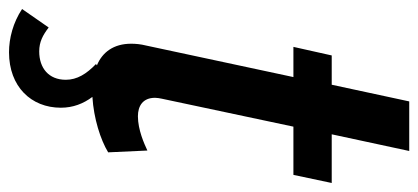

<svg xmlns="http://www.w3.org/2000/svg" viewBox="-301 -464 928 426"><g transform="rotate(90 163.0 -251.0)"><path d="M231 -438H338L356 -523H248L285 -695H175L138 -523H73L54 -438H121L51 -111C48 -99 47 -88 47 -78C47 -39 66 -14 95 -2L92 0C114 21 127 42 127 67C127 105 101 126 64 126C43 126 28 118 11 105L-30 164C0 184 35 193 66 193C142 193 189 144 189 78C189 51 180 28 165 8C213 5 260 -10 288 -27L284 -114C269 -107 238 -93 208 -93C185 -93 167 -104 167 -131C167 -136 168 -141 169 -146Z"/></g></svg>

Font: FIGSv2-sans-serif SmBold Italic
Style: Regular
Weight: 600
Italic angle: -12°
Designer: Matt McInerney, Pablo Impallari, Rodrigo Fuenzalida
Foundry: Matt McInerney, Pablo Impallari, Rodrigo Fuenzalida
Version: Version 4.020;hotconv 1.0.109;makeotfexe 2.5.65596